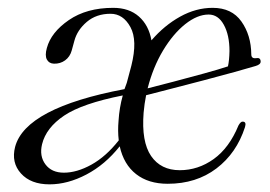

<svg xmlns="http://www.w3.org/2000/svg" viewBox="-20 -472 707 502"><path d="M19.5 -88Q46.5 -190 305.5 -239Q308.5 -247.5 311.5 -255.5L323.5 -300.5Q340 -366.5 321 -401.2Q302 -436 269 -436Q232 -436 207 -414.8Q182 -393.5 174.5 -365.5L167.5 -340Q163 -323.5 150.2 -314.2Q137.5 -305 121 -305.5Q108 -306 102.5 -316.5Q97 -327 102.5 -346.5Q113.5 -387.5 160 -419.5Q206.5 -451.5 276 -451.5Q317.5 -451.5 343.2 -428.8Q369 -406 376 -366.5Q409.5 -405.5 451 -428.5Q492.5 -451.5 536 -451.5Q586 -451.5 611.2 -415.8Q636.5 -380 637 -330Q637 -318 650 -320Q661 -322 661.5 -311.5Q662 -303.5 648.5 -299.5Q630.5 -294 593.5 -283.8Q556.5 -273.5 512.5 -262Q468.5 -250.5 427.8 -240Q387 -229.5 362 -223Q357.5 -200.5 355.5 -177.5Q349.5 -101.5 375 -64.2Q400.5 -27 450 -27Q498 -27 538.8 -56.2Q579.5 -85.5 603.5 -144Q609.5 -154.5 614.5 -154Q625 -154 620.5 -139.5Q598.5 -71.5 545.8 -31.5Q493 8.5 418.5 8.5Q368 8.5 335.8 -16.8Q303.5 -42 293 -89.5Q255 -41.5 206 -15.8Q157 10 109.5 10Q60.5 10 34.8 -18.5Q9 -47 19.5 -88ZM525.5 -434Q496 -434 464.2 -408.8Q432.5 -383.5 406.2 -339.8Q380 -296 366 -241Q393.5 -248 433.8 -258.5Q474 -269 513 -279.8Q552 -290.5 576 -298.5Q579.5 -313.5 580 -338.5Q580 -380.5 565.2 -407.2Q550.5 -434 525.5 -434ZM290 -157Q292 -190 301 -222.5Q195 -201.5 147.8 -169.8Q100.5 -138 90 -95Q82.5 -64 98.8 -42.2Q115 -20.5 147 -20.5Q181 -20.5 219 -41.5Q257 -62.5 290.5 -105Q287.5 -129 290 -157Z"/></svg>

Font: Fraunces 72pt Light
Style: Italic
Weight: 300
Italic angle: -16°
Version: Version 1.000;[b76b70a41]